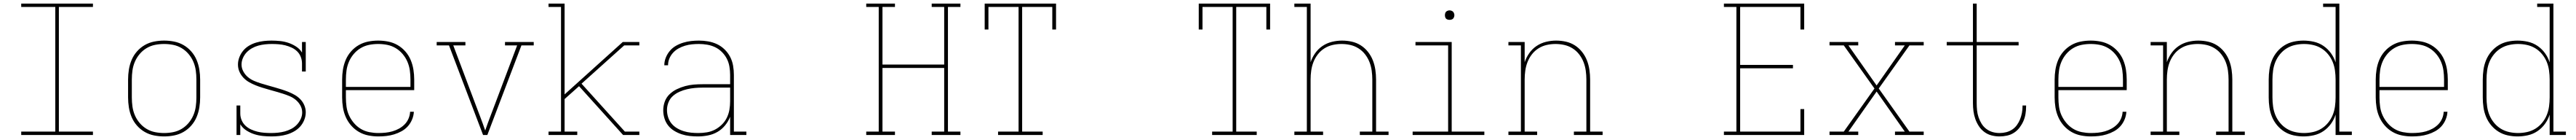

<svg xmlns="http://www.w3.org/2000/svg" viewBox="-20 -755 14440 783"><path d="M99 0V-19H290V-716H99V-735H501V-716H310V-19H501V0Z M900 8Q872 8 844 2.5Q816 -3 791.5 -17Q767 -31 748 -52.5Q729 -74 718 -100Q707 -126 702.5 -154Q698 -182 698 -210V-310Q698 -338 702.5 -366Q707 -394 718 -420Q729 -446 748 -467.5Q767 -489 791.5 -503Q816 -517 844 -522.5Q872 -528 900 -528Q928 -528 956 -522.5Q984 -517 1008.5 -503Q1033 -489 1052 -467.5Q1071 -446 1082 -420Q1093 -394 1097.5 -366Q1102 -338 1102 -310V-210Q1102 -182 1097.5 -154Q1093 -126 1082 -100Q1071 -74 1052 -52.5Q1033 -31 1008.5 -17Q984 -3 956 2.5Q928 8 900 8ZM900 -11Q926 -11 951 -16Q976 -21 998 -34Q1020 -47 1037 -67Q1054 -87 1064 -110.5Q1074 -134 1077.5 -159Q1081 -184 1081 -210V-310Q1081 -336 1077.5 -361Q1074 -386 1064 -409.5Q1054 -433 1037 -453Q1020 -473 998 -486Q976 -499 951 -504Q926 -509 900 -509Q874 -509 849 -504Q824 -499 802 -486Q780 -473 763 -453Q746 -433 736 -409.5Q726 -386 722.5 -361Q719 -336 719 -310V-210Q719 -184 722.5 -159Q726 -134 736 -110.5Q746 -87 763 -67Q780 -47 802 -34Q824 -21 849 -16Q874 -11 900 -11Z M1502 8Q1478 8 1453.5 5.5Q1429 3 1405.5 -4.5Q1382 -12 1361 -25.5Q1340 -39 1327 -60V0H1306V-165H1327V-120Q1327 -101 1334.5 -83Q1342 -65 1356 -52Q1370 -39 1387.5 -31Q1405 -23 1423.5 -18.5Q1442 -14 1461.5 -12.5Q1481 -11 1500 -11Q1519 -11 1538.5 -13Q1558 -15 1576.5 -20Q1595 -25 1612.5 -34Q1630 -43 1643.5 -57Q1657 -71 1665.5 -89Q1674 -107 1674 -126Q1674 -147 1664 -165Q1654 -183 1638.5 -196Q1623 -209 1604 -217Q1585 -225 1566 -231Q1547 -237 1527.5 -242.5Q1508 -248 1488.5 -253.5Q1469 -259 1449.5 -265Q1430 -271 1411.5 -278.5Q1393 -286 1375.5 -296Q1358 -306 1344 -321Q1330 -336 1322 -354.5Q1314 -373 1314 -394Q1314 -415 1322 -435.5Q1330 -456 1344 -472.5Q1358 -489 1377 -500Q1396 -511 1416.5 -517Q1437 -523 1458.5 -525.5Q1480 -528 1502 -528Q1526 -528 1550 -525.5Q1574 -523 1596.5 -515.5Q1619 -508 1640 -494.5Q1661 -481 1673 -461V-520H1694V-355H1673V-400Q1673 -419 1666 -437Q1659 -455 1645.5 -468Q1632 -481 1614.5 -489Q1597 -497 1579 -501.5Q1561 -506 1542 -507.5Q1523 -509 1504 -509Q1485 -509 1466 -507Q1447 -505 1428.5 -500Q1410 -495 1393 -485.5Q1376 -476 1363 -462.5Q1350 -449 1342 -431Q1334 -413 1334 -394Q1334 -374 1344 -355.5Q1354 -337 1369.5 -324Q1385 -311 1403.5 -303Q1422 -295 1441.5 -289Q1461 -283 1480.5 -277.5Q1500 -272 1519.5 -266.5Q1539 -261 1558 -255Q1577 -249 1596 -241.5Q1615 -234 1632.5 -224Q1650 -214 1664 -199.5Q1678 -185 1686 -166Q1694 -147 1694 -127Q1694 -105 1685.5 -84Q1677 -63 1662.5 -47Q1648 -31 1628.5 -20Q1609 -9 1588.5 -3Q1568 3 1546 5.5Q1524 8 1502 8Z M2101 8Q2073 8 2045 2.5Q2017 -3 1992.5 -17Q1968 -31 1949 -52.5Q1930 -74 1918.5 -100Q1907 -126 1902.5 -154Q1898 -182 1898 -210V-310Q1898 -338 1902.5 -366Q1907 -394 1918 -420Q1929 -446 1948 -467.5Q1967 -489 1991.5 -503Q2016 -517 2044 -522.5Q2072 -528 2100 -528Q2128 -528 2156 -522.5Q2184 -517 2208.5 -503Q2233 -489 2252 -467.5Q2271 -446 2282 -420Q2293 -394 2297.5 -366Q2302 -338 2302 -310V-251H1919V-210Q1919 -184 1922.5 -158.5Q1926 -133 1936.5 -110Q1947 -87 1964 -67Q1981 -47 2003 -34Q2025 -21 2050.5 -16Q2076 -11 2101 -11Q2121 -11 2141 -13Q2161 -15 2180 -20.5Q2199 -26 2216.5 -35.5Q2234 -45 2248 -59Q2262 -73 2270 -91.5Q2278 -110 2279 -130H2300Q2299 -108 2290 -86.5Q2281 -65 2266 -48.5Q2251 -32 2231 -21Q2211 -10 2189.5 -3.5Q2168 3 2146 5.5Q2124 8 2101 8ZM1919 -269H2281V-310Q2281 -336 2277.5 -361Q2274 -386 2264 -409.5Q2254 -433 2237 -453Q2220 -473 2198 -486Q2176 -499 2151 -504Q2126 -509 2100 -509Q2074 -509 2049 -504Q2024 -499 2002 -486Q1980 -473 1963 -453Q1946 -433 1936 -409.5Q1926 -386 1922.5 -361Q1919 -336 1919 -310Z M2688 0 2497 -501H2428V-520H2589V-501H2521L2645 -173Q2659 -136 2673 -99.5Q2687 -63 2700 -25Q2713 -63 2727 -99.5Q2741 -136 2755 -173L2879 -501H2811V-520H2972V-501H2903L2712 0Z M3055 0V-19H3125V-716H3055V-735H3145V-227L3471 -520H3564V-501H3479L3240 -287L3483 -19H3564V0H3473L3226 -273L3145 -201V-19H3216V0Z M3892 8Q3869 8 3846 5.5Q3823 3 3801.5 -4Q3780 -11 3760 -23Q3740 -35 3726 -52.5Q3712 -70 3705 -92.5Q3698 -115 3698 -138Q3698 -163 3706.5 -186.5Q3715 -210 3733 -227.5Q3751 -245 3774 -256Q3797 -267 3821 -273.5Q3845 -280 3869.5 -282Q3894 -284 3919 -284H4073V-336Q4073 -359 4069 -382.5Q4065 -406 4054.5 -426.5Q4044 -447 4027 -464Q4010 -481 3989 -491Q3968 -501 3944.5 -505Q3921 -509 3898 -509Q3878 -509 3858.5 -507Q3839 -505 3820.5 -499.5Q3802 -494 3784.5 -484.5Q3767 -475 3753.5 -460.5Q3740 -446 3732.5 -428Q3725 -410 3725 -390H3704Q3704 -412 3712.5 -433Q3721 -454 3735.5 -471Q3750 -488 3769.5 -499Q3789 -510 3810.5 -516.5Q3832 -523 3854 -525.5Q3876 -528 3898 -528Q3924 -528 3950 -523.5Q3976 -519 3999.5 -508Q4023 -497 4042 -478.5Q4061 -460 4073 -437Q4085 -414 4089.5 -388Q4094 -362 4094 -336V-19H4164V0H4073V-102Q4063 -76 4044.5 -53.5Q4026 -31 4001.5 -17Q3977 -3 3948.5 2.5Q3920 8 3892 8ZM3895 -11Q3919 -11 3943 -15Q3967 -19 3988 -30Q4009 -41 4026.5 -58Q4044 -75 4054.5 -96.5Q4065 -118 4069 -141.5Q4073 -165 4073 -189V-265H3919Q3897 -265 3875 -263Q3853 -261 3831.5 -256Q3810 -251 3789.5 -242Q3769 -233 3752.5 -218.5Q3736 -204 3727.5 -183Q3719 -162 3719 -140Q3719 -119 3725.5 -99Q3732 -79 3745 -63.5Q3758 -48 3776 -37.5Q3794 -27 3814 -21Q3834 -15 3854.5 -13Q3875 -11 3895 -11Z M4997 0H4836V-19H4906V-716H4836V-735H4997V-716H4927V-394H5273V-716H5203V-735H5364V-716H5294V-19H5364V0H5203V-19H5273V-375H4927V-19H4997Z M5575 0V-19H5690V-716H5521V-590H5500V-735H5900V-590H5879V-716H5710V-19H5825V0Z M6775 0V-19H6890V-716H6721V-590H6700V-735H7100V-590H7079V-716H6910V-19H7025V0Z M7397 0H7236V-19H7306V-716H7236V-735H7327V-407Q7336 -434 7353 -458Q7370 -482 7394 -498Q7418 -514 7446.5 -521Q7475 -528 7503 -528Q7531 -528 7558 -522Q7585 -516 7608 -501.5Q7631 -487 7648.5 -465Q7666 -443 7676 -417.5Q7686 -392 7690 -364.5Q7694 -337 7694 -310V-19H7764V0H7603V-19H7673V-310Q7673 -335 7669.5 -360Q7666 -385 7657 -408Q7648 -431 7632.5 -451Q7617 -471 7595.5 -484.5Q7574 -498 7549.5 -503.5Q7525 -509 7500 -509Q7475 -509 7450.5 -503.5Q7426 -498 7404.5 -484.5Q7383 -471 7367.5 -451Q7352 -431 7343 -408Q7334 -385 7330.5 -360Q7327 -335 7327 -310V-19H7397Z M7899 0V-19H8098V-501H7915V-520H8118V-19H8301V0ZM8106 -644Q8101 -644 8095.5 -645.5Q8090 -647 8086.5 -650.5Q8083 -654 8081.5 -659.5Q8080 -665 8080 -670Q8080 -675 8081.5 -680.5Q8083 -686 8086.5 -689.5Q8090 -693 8095.5 -695Q8101 -697 8106 -697Q8111 -697 8116.5 -695Q8122 -693 8125.5 -689.5Q8129 -686 8131 -680.5Q8133 -675 8133 -670Q8133 -665 8131 -659.5Q8129 -654 8125.5 -650.5Q8122 -647 8116.5 -645.5Q8111 -644 8106 -644Z M8597 0H8436V-19H8506V-501H8436V-520H8527V-407Q8536 -434 8553 -458Q8570 -482 8594 -498Q8618 -514 8646.5 -521Q8675 -528 8703 -528Q8731 -528 8758 -522Q8785 -516 8808 -501.5Q8831 -487 8848.5 -465Q8866 -443 8876 -417.5Q8886 -392 8890 -364.5Q8894 -337 8894 -310V-19H8964V0H8803V-19H8873V-310Q8873 -335 8869.5 -360Q8866 -385 8857 -408Q8848 -431 8832.5 -451Q8817 -471 8795.5 -484.5Q8774 -498 8749.5 -503.5Q8725 -509 8700 -509Q8675 -509 8650.5 -503.5Q8626 -498 8604.5 -484.5Q8583 -471 8567.5 -451Q8552 -431 8543 -408Q8534 -385 8530.5 -360Q8527 -335 8527 -310V-19H8597Z M9644 0V-19H9714V-716H9644V-735H10094V-590H10073V-716H9735V-392H10031V-373H9735V-19H10073V-145H10094V0Z M10397 0H10236V-19H10316L10488 -260L10316 -501H10236V-520H10397V-501H10342L10500 -277L10658 -501H10603V-520H10764V-501H10684L10512 -260L10684 -19H10764V0H10603V-19H10658L10500 -243L10342 -19H10397Z M11189 8Q11167 8 11145 2.5Q11123 -3 11104.5 -16.5Q11086 -30 11073.5 -49Q11061 -68 11053.5 -89Q11046 -110 11043 -132.5Q11040 -155 11040 -178V-501H10893V-520H11040V-735H11061V-520H11296V-501H11061V-178Q11061 -158 11063 -138Q11065 -118 11071.5 -99Q11078 -80 11088.5 -63Q11099 -46 11115 -34Q11131 -22 11150 -16.5Q11169 -11 11189 -11Q11208 -11 11226 -15.5Q11244 -20 11259.5 -30Q11275 -40 11286 -55Q11297 -70 11304 -87.5Q11311 -105 11314.5 -123Q11318 -141 11318 -160V-165H11338V-159Q11338 -138 11334.5 -117Q11331 -96 11322.5 -77Q11314 -58 11301 -41Q11288 -24 11270 -12.5Q11252 -1 11231 3.5Q11210 8 11189 8Z M11701 8Q11673 8 11645 2.5Q11617 -3 11592.5 -17Q11568 -31 11549 -52.5Q11530 -74 11518.5 -100Q11507 -126 11502.5 -154Q11498 -182 11498 -210V-310Q11498 -338 11502.5 -366Q11507 -394 11518 -420Q11529 -446 11548 -467.5Q11567 -489 11591.5 -503Q11616 -517 11644 -522.5Q11672 -528 11700 -528Q11728 -528 11756 -522.5Q11784 -517 11808.5 -503Q11833 -489 11852 -467.5Q11871 -446 11882 -420Q11893 -394 11897.5 -366Q11902 -338 11902 -310V-251H11519V-210Q11519 -184 11522.5 -158.5Q11526 -133 11536.5 -110Q11547 -87 11564 -67Q11581 -47 11603 -34Q11625 -21 11650.5 -16Q11676 -11 11701 -11Q11721 -11 11741 -13Q11761 -15 11780 -20.5Q11799 -26 11816.5 -35.5Q11834 -45 11848 -59Q11862 -73 11870 -91.5Q11878 -110 11879 -130H11900Q11899 -108 11890 -86.5Q11881 -65 11866 -48.5Q11851 -32 11831 -21Q11811 -10 11789.5 -3.5Q11768 3 11746 5.5Q11724 8 11701 8ZM11519 -269H11881V-310Q11881 -336 11877.5 -361Q11874 -386 11864 -409.5Q11854 -433 11837 -453Q11820 -473 11798 -486Q11776 -499 11751 -504Q11726 -509 11700 -509Q11674 -509 11649 -504Q11624 -499 11602 -486Q11580 -473 11563 -453Q11546 -433 11536 -409.5Q11526 -386 11522.5 -361Q11519 -336 11519 -310Z M12197 0H12036V-19H12106V-501H12036V-520H12127V-407Q12136 -434 12153 -458Q12170 -482 12194 -498Q12218 -514 12246.5 -521Q12275 -528 12303 -528Q12331 -528 12358 -522Q12385 -516 12408 -501.5Q12431 -487 12448.5 -465Q12466 -443 12476 -417.5Q12486 -392 12490 -364.5Q12494 -337 12494 -310V-19H12564V0H12403V-19H12473V-310Q12473 -335 12469.5 -360Q12466 -385 12457 -408Q12448 -431 12432.5 -451Q12417 -471 12395.5 -484.5Q12374 -498 12349.5 -503.5Q12325 -509 12300 -509Q12275 -509 12250.5 -503.5Q12226 -498 12204.5 -484.5Q12183 -471 12167.5 -451Q12152 -431 12143 -408Q12134 -385 12130.5 -360Q12127 -335 12127 -310V-19H12197Z M12893 8Q12865 8 12837.5 2Q12810 -4 12786.5 -18.5Q12763 -33 12745 -54.5Q12727 -76 12716.5 -101.5Q12706 -127 12702 -154.5Q12698 -182 12698 -210V-310Q12698 -338 12702 -365.5Q12706 -393 12716.5 -418.5Q12727 -444 12745 -465.5Q12763 -487 12786.5 -501.5Q12810 -516 12837.5 -522Q12865 -528 12893 -528Q12922 -528 12951 -521.5Q12980 -515 13004.5 -498.5Q13029 -482 13046.5 -458Q13064 -434 13073 -406V-716H13003V-735H13094V-19H13164V0H13073V-114Q13064 -86 13046.5 -62Q13029 -38 13004.5 -21.5Q12980 -5 12951 1.5Q12922 8 12893 8ZM12896 -11Q12921 -11 12946 -16.5Q12971 -22 12992.5 -35Q13014 -48 13030.5 -68Q13047 -88 13056.5 -111Q13066 -134 13069.5 -159.5Q13073 -185 13073 -210V-310Q13073 -335 13069.5 -360.5Q13066 -386 13056.5 -409Q13047 -432 13030.5 -452Q13014 -472 12992.5 -485Q12971 -498 12946 -503.5Q12921 -509 12896 -509Q12871 -509 12846 -503.5Q12821 -498 12799.5 -485Q12778 -472 12761.5 -452Q12745 -432 12735.5 -409Q12726 -386 12722.5 -360.5Q12719 -335 12719 -310V-210Q12719 -185 12722.5 -159.5Q12726 -134 12735.5 -111Q12745 -88 12761.5 -68Q12778 -48 12799.5 -35Q12821 -22 12846 -16.5Q12871 -11 12896 -11Z M13501 8Q13473 8 13445 2.5Q13417 -3 13392.5 -17Q13368 -31 13349 -52.5Q13330 -74 13318.5 -100Q13307 -126 13302.5 -154Q13298 -182 13298 -210V-310Q13298 -338 13302.5 -366Q13307 -394 13318 -420Q13329 -446 13348 -467.5Q13367 -489 13391.5 -503Q13416 -517 13444 -522.5Q13472 -528 13500 -528Q13528 -528 13556 -522.5Q13584 -517 13608.5 -503Q13633 -489 13652 -467.5Q13671 -446 13682 -420Q13693 -394 13697.5 -366Q13702 -338 13702 -310V-251H13319V-210Q13319 -184 13322.5 -158.5Q13326 -133 13336.5 -110Q13347 -87 13364 -67Q13381 -47 13403 -34Q13425 -21 13450.5 -16Q13476 -11 13501 -11Q13521 -11 13541 -13Q13561 -15 13580 -20.5Q13599 -26 13616.5 -35.5Q13634 -45 13648 -59Q13662 -73 13670 -91.5Q13678 -110 13679 -130H13700Q13699 -108 13690 -86.5Q13681 -65 13666 -48.5Q13651 -32 13631 -21Q13611 -10 13589.5 -3.5Q13568 3 13546 5.5Q13524 8 13501 8ZM13319 -269H13681V-310Q13681 -336 13677.5 -361Q13674 -386 13664 -409.5Q13654 -433 13637 -453Q13620 -473 13598 -486Q13576 -499 13551 -504Q13526 -509 13500 -509Q13474 -509 13449 -504Q13424 -499 13402 -486Q13380 -473 13363 -453Q13346 -433 13336 -409.5Q13326 -386 13322.5 -361Q13319 -336 13319 -310Z M14093 8Q14065 8 14037.5 2Q14010 -4 13986.5 -18.5Q13963 -33 13945 -54.5Q13927 -76 13916.5 -101.5Q13906 -127 13902 -154.5Q13898 -182 13898 -210V-310Q13898 -338 13902 -365.5Q13906 -393 13916.5 -418.5Q13927 -444 13945 -465.5Q13963 -487 13986.5 -501.5Q14010 -516 14037.5 -522Q14065 -528 14093 -528Q14122 -528 14151 -521.5Q14180 -515 14204.5 -498.5Q14229 -482 14246.5 -458Q14264 -434 14273 -406V-716H14203V-735H14294V-19H14364V0H14273V-114Q14264 -86 14246.5 -62Q14229 -38 14204.5 -21.5Q14180 -5 14151 1.5Q14122 8 14093 8ZM14096 -11Q14121 -11 14146 -16.5Q14171 -22 14192.5 -35Q14214 -48 14230.5 -68Q14247 -88 14256.5 -111Q14266 -134 14269.5 -159.5Q14273 -185 14273 -210V-310Q14273 -335 14269.5 -360.5Q14266 -386 14256.5 -409Q14247 -432 14230.5 -452Q14214 -472 14192.5 -485Q14171 -498 14146 -503.5Q14121 -509 14096 -509Q14071 -509 14046 -503.5Q14021 -498 13999.5 -485Q13978 -472 13961.5 -452Q13945 -432 13935.5 -409Q13926 -386 13922.5 -360.5Q13919 -335 13919 -310V-210Q13919 -185 13922.5 -159.5Q13926 -134 13935.5 -111Q13945 -88 13961.5 -68Q13978 -48 13999.5 -35Q14021 -22 14046 -16.5Q14071 -11 14096 -11Z"/></svg>

Font: Iosevka HT Thin Extended
Style: Regular
Weight: 100
Width: 7
Monospace: yes
Designer: Belleve Invis
Foundry: Belleve Invis
Version: Version 32.3.0; ttfautohint (v1.8.4)